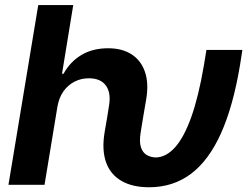

<svg xmlns="http://www.w3.org/2000/svg" viewBox="-20 -748 1014 777"><path d="M14.2 0 134.8 -727.5H276.4L231 -449.7H237.3Q263.7 -498 309.3 -525.4Q355 -552.7 417.5 -552.7Q474.1 -552.7 512.2 -528.3Q550.3 -503.9 566.4 -457.8Q582.5 -411.6 571.8 -347.2L559.1 -272.5H413.6L421.4 -321.8Q429.7 -373.5 408.2 -402.3Q386.7 -431.2 339.4 -431.2Q308.1 -431.2 281.5 -417.5Q254.9 -403.8 236.8 -378.4Q218.8 -353 212.4 -316.4L160.2 0ZM583.5 9.8Q515.1 9.8 470.7 -16.4Q426.3 -42.5 408.9 -92Q391.6 -141.6 403.3 -212.4L413.6 -272.5H559.1L549.3 -212.4Q543 -173.8 550.5 -151.6Q558.1 -129.4 574.5 -120.4Q590.8 -111.3 609.9 -110.8Q651.9 -111.3 688.2 -151.6Q724.6 -191.9 754.2 -274.7Q783.7 -357.4 805.2 -483.9L815.4 -545.9H960.9L951.2 -483.9Q923.3 -316.9 873.8 -207.3Q824.2 -97.7 752 -43.9Q679.7 9.8 583.5 9.8Z"/></svg>

Font: Inter 20pt
Style: Bold Italic
Weight: 700
Italic angle: -9.3988°
Version: Version 4.001;git-66647c0bb